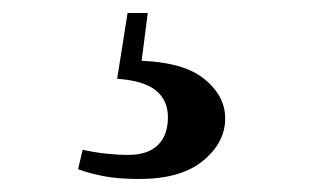

<svg xmlns="http://www.w3.org/2000/svg" viewBox="-20 -24 490 295"><path d="M160 97 176 -4H207L196 82L180 69Q257 69 291.5 95.5Q326 122 326 158Q326 195 292 223Q258 251 194 251Q161 251 138.5 246.5Q116 242 100 236L107 206Q124 210 142.5 212Q161 214 177 214Q207 214 222.5 199Q238 184 238 156Q238 130 219.5 115Q201 100 160 97Z"/></svg>

Font: Noto Serif TC ExtraLight ExtraBold
Style: Regular
Weight: 800
Version: Version 2.002-H1;hotconv 1.1.0;makeotfexe 2.6.0